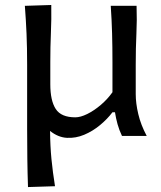

<svg xmlns="http://www.w3.org/2000/svg" viewBox="-20 -550 650 777"><path d="M93.3 207Q91.3 148.9 90.6 92.8Q89.8 36.6 89.8 -28.3V-288.1Q89.8 -357.4 87.4 -413.1Q85 -468.8 80.6 -526.4L187.5 -529.8Q188.5 -472.2 186 -416.3Q183.6 -360.4 183.6 -298.3V-209Q183.6 -142.6 205.6 -108.9Q227.5 -75.2 284.7 -75.2Q305.7 -75.2 333 -88.6Q360.4 -102.1 387.7 -125.2Q415 -148.4 435.1 -176.8V-298.3Q435.1 -360.4 433.6 -414.6Q432.1 -468.8 428.2 -526.4H532.7Q534.7 -468.8 532 -412.6Q529.3 -356.4 529.3 -288.1V-168.9Q529.3 -131.8 539.6 -88.4Q549.8 -44.9 573.7 0H473.6Q462.4 -23.4 455.8 -47.1Q449.2 -70.8 445.3 -95.7H435.1Q414.6 -68.4 384.8 -43.7Q355 -19 320.6 -4.6Q286.1 9.8 250.7 7.8Q215.3 5.9 182.6 -20Q183.1 40.5 188.2 93.5Q193.4 146.5 202.6 203.6Z"/></svg>

Font: Pinar Medium
Style: Regular
Weight: 500
Designer: Amin Abedi
Version: Version 3.000